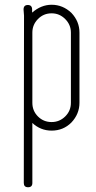

<svg xmlns="http://www.w3.org/2000/svg" viewBox="-20 -548 405 807"><path d="M280 -494Q314 -458 314 -411V-116Q314 -69 280 -33Q246 1 197 1Q150 1 115 -32L79 -508Q79 -527 97 -527Q115 -527 115 -508V-495Q153 -528 197 -528Q244 -528 280 -494ZM278 -411Q278 -444 254 -468Q230 -492 197 -492Q163 -492 139.5 -468Q116 -444 116 -411V-116Q116 -82 139.5 -58.5Q163 -35 197 -35Q230 -35 254 -58.5Q278 -82 278 -116ZM116 -172V221Q116 239 98 239Q80 239 80 221L81 -509Z"/></svg>

Font: Aaram
Style: Regular
Weight: 400
Designer: Tharique Azeez
Foundry: Tharique Azeez
Version: Version 1.7